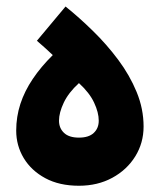

<svg xmlns="http://www.w3.org/2000/svg" viewBox="-20 -577 501 602"><path d="M227.5 -145.5Q196.3 -145.5 180.7 -160.4Q165 -175.3 165 -198.7Q165 -223.6 179.9 -255.1Q194.8 -286.6 227.5 -316.4Q260.7 -286.1 275.1 -255.1Q289.6 -224.1 289.6 -198.7Q289.6 -174.8 273.9 -160.2Q258.3 -145.5 227.5 -145.5ZM227.5 5.4Q286.1 5.4 332 -19.5Q377.9 -44.4 404.1 -86.7Q430.2 -128.9 430.2 -180.2Q430.2 -235.8 408.4 -288.6Q386.7 -341.3 350.6 -389.6Q314.5 -438 271.2 -480.2Q228 -522.5 185.5 -556.6L95.7 -449.2Q109.4 -437.5 122.1 -426Q134.8 -414.6 145.5 -404.3Q108.4 -367.7 82.8 -329.6Q57.1 -291.5 43.9 -251.2Q30.8 -210.9 30.8 -167.5Q30.8 -120.6 54.4 -81.3Q78.1 -42 122.1 -18.3Q166 5.4 227.5 5.4Z"/></svg>

Font: Estedad-FD-VF Thin
Style: Regular
Weight: 100
Designer: Amin Abedi
Version: Version 5.0